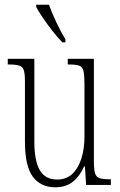

<svg xmlns="http://www.w3.org/2000/svg" viewBox="-20 -786 509 816"><path d="M215 10Q153 10 119.5 -35Q86 -80 86 -184V-440Q86 -473 81 -488Q76 -503 61 -507.5Q46 -512 17 -512H13V-536H126V-184Q126 -103 149 -63Q172 -23 223 -23Q263 -23 288.5 -48Q314 -73 326.5 -114.5Q339 -156 339 -206V-425Q339 -465 335 -483.5Q331 -502 316.5 -507Q302 -512 271 -512H268V-536H379V-103Q379 -66 384 -49.5Q389 -33 404 -28.5Q419 -24 448 -24H451V0H346L341 -78H337Q319 -37 289.5 -13.5Q260 10 215 10ZM245 -606Q227 -624 204.5 -652.5Q182 -681 162.5 -710Q143 -739 134 -756V-766H188Q200 -732 220 -690Q240 -648 258 -619V-606Z"/></svg>

Font: Noto Serif Ethiopic ExtraCondensed ExtraLight
Style: Regular
Weight: 200
Width: 2
Designer: Monotype Design Team
Foundry: Monotype Imaging Inc.
Version: Version 2.102; ttfautohint (v1.8.4.7-5d5b)